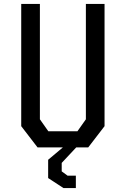

<svg xmlns="http://www.w3.org/2000/svg" viewBox="-20 -750 640 977"><path d="M171 0 88 -108V-730H183V-143L226 -82H374L417 -143V-730H512V-108L429 0H368L294 79V122L324 144H366V207H303L225 156V63L300 0Z"/></svg>

Font: Moralerspace Krypton JPDOC
Style: Regular
Weight: 400
Version: v0.0.6; ttfautohint (v1.8.4.7-5d5b-dirty) -l 6 -r 45 -G 200 